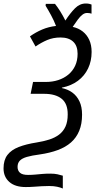

<svg xmlns="http://www.w3.org/2000/svg" viewBox="-67 -869 544 1090"><path d="M289.6 201.2Q276.4 195.3 257.3 191.2Q238.3 187 211.9 187Q191.4 187 169.7 188.2Q147.9 189.5 125.2 191.2Q102.5 192.9 79.1 192.9Q18.6 192.9 -14.2 163.8Q-46.9 134.8 -46.9 86.9Q-46.9 39.6 -24.9 10.7Q-2.9 -18.1 39.1 -34.4Q81.1 -50.8 140.6 -60.1Q180.2 -66.4 212.4 -76.7Q244.6 -86.9 268.3 -104.7Q292 -122.6 304.7 -150.4Q317.4 -178.2 317.4 -219.2Q317.9 -280.3 283 -308.3Q248 -336.4 183.6 -336.4H106.9L120.6 -403.8H193.8Q231 -403.8 263.4 -414.3Q295.9 -424.8 320.8 -445.3Q345.7 -465.8 359.6 -495.6Q373.5 -525.4 373.5 -563.5Q373.5 -609.4 348.1 -632.8Q322.8 -656.2 276.4 -656.2Q235.4 -656.2 201.2 -641.8Q167 -627.4 134.8 -605L103 -662.6Q136.2 -686 172.4 -701.4Q208.5 -716.8 251 -721.7Q239.3 -752.4 223.1 -782.2Q207 -812 191.9 -836.4L192.9 -847.2H245.1Q259.3 -829.6 274.2 -805.9Q289.1 -782.2 304.2 -752.4Q331.5 -794.4 358.6 -821.8Q385.7 -849.1 419.9 -849.1Q431.2 -849.1 439 -847.4Q446.8 -845.7 452.6 -843.3V-791.5Q447.3 -793.5 440.9 -794.4Q434.6 -795.4 427.2 -795.4Q413.6 -795.4 400.9 -785.6Q388.2 -775.9 375 -758.1Q361.8 -740.2 345.7 -716.3Q377.9 -709.5 402.1 -690.7Q426.3 -671.9 439.7 -642.6Q453.1 -613.3 453.1 -574.2Q453.1 -522.5 433.1 -480.5Q413.1 -438.5 375.5 -410.4Q337.9 -382.3 284.7 -371.6L284.2 -369.1Q317.4 -362.3 343.3 -343.8Q369.1 -325.2 384 -293.9Q398.9 -262.7 398.9 -217.8Q398.9 -165.5 382.8 -126.5Q366.7 -87.4 336.2 -60.5Q305.7 -33.7 261 -17.1Q216.3 -0.5 158.7 7.8Q113.8 13.7 85.9 21.7Q58.1 29.8 45.4 43.2Q32.7 56.6 32.7 78.6Q32.7 99.6 46.4 111.8Q60.1 124 92.3 124Q113.3 124 133.3 122.1Q153.3 120.1 174.3 118.4Q195.3 116.7 218.8 116.7Q242.7 116.7 259.3 120.4Q275.9 124 289.6 128.4Z"/></svg>

Font: Open Sans SemiCondensed
Style: Italic
Weight: 400
Width: 4
Italic angle: -12°
Designer: Monotype Design Team
Foundry: Monotype Imaging Inc.
Version: Version 3.000